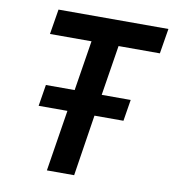

<svg xmlns="http://www.w3.org/2000/svg" viewBox="-82 -802 790 874"><g transform="rotate(10 313.0 -365.0)"><path d="M193 0 238 -283H105L121 -382H254L291 -614H99L118 -730H626L607 -614H416L379 -382H513L497 -283H363L319 0Z"/></g></svg>

Font: JetBrains Mono NL
Style: Bold Italic
Weight: 700
Italic angle: -9°
Designer: Philipp Nurullin, Konstantin Bulenkov
Foundry: JetBrains
Version: Version 2.304; ttfautohint (v1.8.4.7-5d5b)